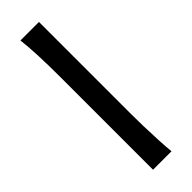

<svg xmlns="http://www.w3.org/2000/svg" viewBox="-263 -795 810 810"><g transform="rotate(-45 142.0 -390.5)"><path d="M192.4 -781.2V-231.9Q192.4 -200.7 193.6 -156.2Q194.8 -111.8 197 -69.3Q199.2 -26.9 202.1 0H91.8V-551.8Q91.8 -694.8 82 -781.2Z"/></g></svg>

Font: Kanchenjunga Medium
Style: Regular
Weight: 500
Version: Version 2.001